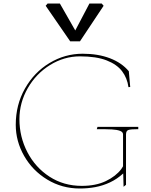

<svg xmlns="http://www.w3.org/2000/svg" viewBox="-20 -1067 860 1097"><path d="M70 -354Q70 -468 122.5 -561Q175 -654 263 -707Q351 -760 452 -760Q541 -760 608.5 -734Q676 -708 716 -660L724 -570L714 -569Q707 -621 677.5 -660Q648 -699 589 -722Q530 -745 437 -745Q346 -745 266 -695.5Q186 -646 138.5 -563Q91 -480 91 -386Q91 -285 136.5 -197.5Q182 -110 263 -57.5Q344 -5 447 -5Q528 -5 585 -32.5Q642 -60 673 -101Q675 -103 683 -117V-299Q683 -313 665.5 -319.5Q648 -326 619 -327.5Q590 -329 533 -329L537 -342H770V-329Q728 -329 714 -324.5Q700 -320 700 -299V-11L686 0L684 -76Q649 -44 608.5 -25Q568 -6 525 2Q482 10 436 10Q334 10 250 -41Q166 -92 118 -176Q70 -260 70 -354ZM241 -1034 252 -1047H322L410 -893L491 -1047H561L572 -1034L437 -831H381Z"/></svg>

Font: TMT Limkin
Style: Regular
Weight: 400
Designer: Gabriel Drozdov
Version: Version 1.000;Glyphs 3.1.2 (3151)